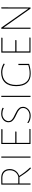

<svg xmlns="http://www.w3.org/2000/svg" viewBox="1366 -1914 555 3326"><g transform="rotate(-90 1643.0 -251.5)"><path d="M127.9 0H107.9V-505.9L227.1 -506.8Q298.8 -506.8 337.9 -467.8Q377 -428.7 377 -360.8Q377 -302.7 346.7 -258.8Q315.9 -214.4 257.8 -195.8Q286.6 -148.4 325.2 -98.1Q359.9 -53.2 403.8 -6.8L404.8 -2.9Q399.9 0 397.9 1.5L392.1 5.9L384.8 2.9Q340.3 -40 305.7 -89.8Q267.6 -144.5 236.8 -191.9H127.9ZM127.9 -211.9 243.2 -210.9Q297.4 -224.6 327.1 -265.6Q356 -305.2 356 -359.9Q356 -418 324.2 -451.2Q292 -484.9 231 -487.8L127.9 -486.8Z M593.8 -505.9V0H573.7V-505.9Z M1068.8 0H810.5V-505.9H1066.4L1069.8 -501L1065.4 -484.9L830.6 -485.8V-264.2H1025.9L1027.8 -259.8L1024.4 -243.2H830.6V-19H1069.8L1072.8 -16.1Z M1455.1 -129.9Q1455.1 -102.1 1443.8 -79.1Q1432.6 -56.2 1412.1 -37.1Q1392.6 -18.6 1363.8 -7.8Q1335.9 2.9 1301.3 2.9Q1270 2.9 1236.3 -5.9Q1203.1 -14.6 1175.3 -34.2L1176.3 -53.2L1181.2 -54.2Q1207 -35.2 1239.7 -25.4Q1271 -16.1 1301.3 -16.1Q1333.5 -16.1 1357.4 -25.9Q1383.3 -36.6 1399.4 -51.3Q1416 -66.4 1425.8 -87.4Q1435.1 -107.4 1435.1 -128.9Q1435.1 -161.1 1417 -182.1Q1399.9 -202.1 1370.6 -219.7Q1342.8 -236.3 1311 -249.5Q1281.7 -261.7 1252 -280.3Q1223.1 -298.3 1205.6 -321.8Q1187.5 -345.7 1187.5 -381.8Q1187.5 -409.2 1198.2 -431.2Q1209.5 -454.6 1229 -471.2Q1249 -488.3 1275.9 -498Q1302.2 -507.8 1336.4 -507.8Q1356.4 -507.8 1382.8 -503.4Q1408.2 -499 1438.5 -484.9L1434.1 -465.8L1428.2 -464.8Q1404.3 -477.5 1378.9 -482.9Q1356 -487.8 1334.5 -487.8Q1302.2 -487.8 1279.8 -478Q1255.9 -467.8 1240.2 -452.6Q1225.1 -438.5 1215.8 -418Q1207 -398.9 1207 -379.9Q1207 -350.1 1225.6 -330.1Q1244.6 -309.6 1272 -294.4Q1303.2 -277.3 1331.1 -265.1Q1360.4 -252.4 1390.6 -233.4Q1417.5 -216.3 1436.5 -191.4Q1455.1 -167 1455.1 -129.9Z M1646 -505.9V0H1626V-505.9Z M2204.1 -465.8 2197.8 -447.8H2192.9Q2154.3 -469.2 2123 -478.5Q2087.9 -488.8 2055.7 -488.8Q1948.2 -488.8 1891.1 -426.8Q1834 -364.3 1834 -247.1Q1834 -134.8 1883.3 -75.2Q1933.1 -15.1 2026.9 -15.1Q2040.5 -15.1 2063 -16.1Q2074.2 -16.6 2096.7 -19.5Q2111.8 -21.5 2133.8 -26.4Q2154.8 -30.8 2178.7 -38.1V-209L2198.7 -210.9V-23.9Q2178.2 -18.1 2149.9 -11.2Q2124.5 -5.4 2108.4 -2.9Q2088.9 0 2068.8 1.5Q2048.8 2.9 2026.9 2.9Q1922.9 2.9 1867.7 -61.5Q1813 -125.5 1813 -248Q1813 -375 1875.5 -441.9Q1938 -508.8 2055.7 -508.8Q2091.3 -508.8 2129.4 -498Q2168 -487.3 2204.1 -465.8Z M2652.8 0H2394.5V-505.9H2650.4L2653.8 -501L2649.4 -484.9L2414.6 -485.8V-264.2H2609.9L2611.8 -259.8L2608.4 -243.2H2414.6V-19H2653.8L2656.7 -16.1Z M2826.2 -158.2V0H2806.2V-149.9L2807.1 -505.9H2827.1L3153.3 -41H3157.2L3158.2 -503.9L3178.2 -506.8L3177.2 -141.1L3176.3 0H3156.2L2830.1 -463.9H2827.1Z"/></g></svg>

Font: Datalegreya
Style: Thin
Weight: 250
Designer: Figs Lab
Foundry: Figs Lab
Version: Version 1.002;PS 001.002;hotconv 1.0.70;makeotf.lib2.5.58329